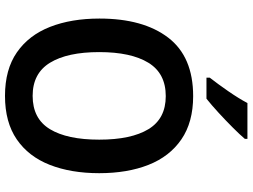

<svg xmlns="http://www.w3.org/2000/svg" viewBox="-138 -838 987 750"><g transform="rotate(90 355.0 -463.5)"><path d="M657 -358Q657 -248 624.5 -165Q592 -82 525 -36Q458 10 355 10Q252 10 185 -36.5Q118 -83 85.5 -166Q53 -249 53 -359Q53 -530 127.5 -627.5Q202 -725 356 -725Q458 -725 525 -679Q592 -633 624.5 -550.5Q657 -468 657 -358ZM184 -358Q184 -234 225.5 -166Q267 -98 355 -98Q444 -98 485 -165.5Q526 -233 526 -358Q526 -483 485 -550.5Q444 -618 356 -618Q267 -618 225.5 -550Q184 -482 184 -358ZM523 -927Q507 -908 479 -880Q451 -852 420.5 -824Q390 -796 366 -777H284V-790Q309 -822 337 -862.5Q365 -903 383 -937H523Z"/></g></svg>

Font: Noto Sans Khmer UI SemiCondensed SemiBold
Style: Regular
Weight: 600
Width: 4
Designer: Danh Hong and the Monotype Design Team
Foundry: Monotype Imaging Inc.
Version: Version 2.002; ttfautohint (v1.8.4.7-5d5b)